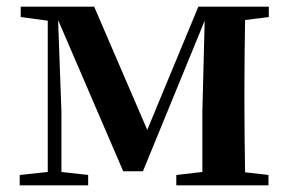

<svg xmlns="http://www.w3.org/2000/svg" viewBox="-20 -555 864 575"><path d="M785 -504V-535H574L421 -166L262 -535H42V-504L123 -493V-40L39 -31V0H244V-31L164 -40V-220L154 -495L349 -42H408L593 -493L586 -219C586 -208 586 -100 586 -40L508 -31V0H784V-31L714 -39C713 -96 712 -179 712 -235V-300C712 -356 713 -438 714 -495Z"/></svg>

Font: Noto Serif CJK JP
Style: Bold
Weight: 700
Designer: Ryoko NISHIZUKA 西塚涼子 (kana & ideographs); Frank Grießhammer (Latin, Greek & Cyrillic); Wenlong ZHANG 张文龙 (bopomofo); San
Foundry: Adobe Systems Incorporated
Version: Version 1.000;PS 1;hotconv 16.6.53;makeotf.lib2.5.65590